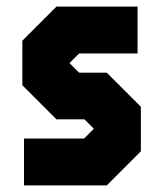

<svg xmlns="http://www.w3.org/2000/svg" viewBox="-20 -560 493 580"><path d="M52.5 0V-141.5H234L263.5 -171L235 -199.5H150.5L47.5 -302.5V-437L150.5 -540H395.5V-398.5H219L190 -369.5L219 -340.5H302.5L405.5 -237.5V-103L302.5 0Z"/></svg>

Font: Tourney Condensed Black
Style: Regular
Weight: 900
Width: 3
Designer: Tyler Finck
Foundry: Etcetera Type Co
Version: Version 1.010; ttfautohint (v1.8.3)